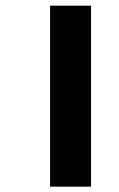

<svg xmlns="http://www.w3.org/2000/svg" viewBox="-20 -623 428 691"><path d="M160.2 48.8V-602.5H307.6V48.8ZM322.3 0ZM325.2 -561.5Z"/></svg>

Font: Droid Sans Tamil
Style: Bold
Weight: 700
Designer: Jelle Bosma
Foundry: Monotype Imaging Inc.
Version: Version 1.00